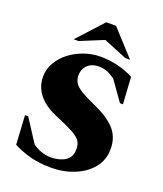

<svg xmlns="http://www.w3.org/2000/svg" viewBox="-157 -964 912 1076"><g transform="rotate(20 299.5 -426.0)"><path d="M276 10Q207 10 152 -4.5Q97 -19 49 -44L39 -217H58L146 -81Q167 -65 195.5 -54.5Q224 -44 255 -44Q306 -44 340.5 -66Q375 -88 375 -136Q375 -164 362.5 -183.5Q350 -203 314 -222.5Q278 -242 207 -272Q136 -301 98 -347.5Q60 -394 60 -455Q60 -500 83 -539.5Q106 -579 144 -608Q182 -637 229.5 -653.5Q277 -670 326 -670Q380 -670 432 -657Q484 -644 524 -622L534 -462H516L433 -579Q410 -596 386.5 -605.5Q363 -615 334 -615Q295 -615 269.5 -591.5Q244 -568 244 -527Q244 -504 256 -485Q268 -466 297 -448Q326 -430 378 -407Q470 -367 512.5 -320Q555 -273 555 -203Q555 -137 516.5 -89.5Q478 -42 414 -16Q350 10 276 10ZM150 -710 289 -862H347L486 -710H457L318 -767L179 -710Z"/></g></svg>

Font: Spectral ExtraBold
Style: Regular
Weight: 800
Designer: Jean-Baptiste Levee
Foundry: Production Type
Version: Version 2.001